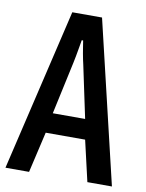

<svg xmlns="http://www.w3.org/2000/svg" viewBox="-79 -744 610 801"><g transform="rotate(10 225.5 -343.5)"><path d="M0 0 162 -687H288L451 0H347L307 -173H140L100 0ZM155 -258H292L245 -480Q243 -488 240.5 -500Q238 -512 235.5 -526Q233 -540 231 -553.5Q229 -567 227 -579H221Q219 -565 215.5 -546.5Q212 -528 209 -510Q206 -492 203 -480Z"/></g></svg>

Font: Archivo ExtraCondensed Medium
Style: Regular
Weight: 500
Width: 2
Designer: Hector Gatti
Foundry: Omnibus-Type
Version: Version 2.001